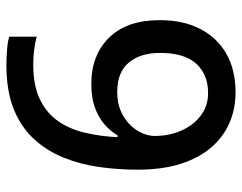

<svg xmlns="http://www.w3.org/2000/svg" viewBox="-100 -664 774 615"><g transform="rotate(-90 287.5 -357.0)"><path d="M299 10Q247 10 202 -9Q157 -28 123 -67Q89 -106 70 -165Q51 -224 51 -304Q51 -366 59.5 -426.5Q68 -487 89.5 -540.5Q111 -594 149 -635.5Q187 -677 245 -700.5Q303 -724 387 -724Q408 -724 434 -722Q460 -720 477 -715V-627Q459 -632 436 -635Q413 -638 388 -638Q321 -638 277 -617Q233 -596 207 -559Q181 -522 169.5 -473Q158 -424 155 -368H161Q175 -392 197.5 -411Q220 -430 251.5 -441Q283 -452 325 -452Q418 -452 474 -395Q530 -338 530 -233Q530 -157 501.5 -102.5Q473 -48 421.5 -19Q370 10 299 10ZM297 -78Q355 -78 390 -115.5Q425 -153 425 -232Q425 -295 394 -332Q363 -369 300 -369Q257 -369 225.5 -351Q194 -333 176.5 -305Q159 -277 159 -248Q159 -217 167.5 -187.5Q176 -158 193.5 -133Q211 -108 237 -93Q263 -78 297 -78Z"/></g></svg>

Font: Noto Sans Symbols Medium
Style: Regular
Weight: 500
Version: Version 2.002